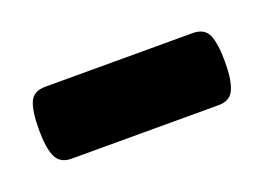

<svg xmlns="http://www.w3.org/2000/svg" viewBox="-52 -130 257 186"><g transform="rotate(-20 76.0 -37.0)"><path d="M151.9 -74.2Q164.1 -74.2 168 -65.2Q171.9 -56.2 171.9 -37.1Q171.9 -18.6 167.7 -9.3Q163.6 0 151.9 0H0Q-11.7 0 -15.9 -9.3Q-20 -18.6 -20 -37.1Q-20 -56.2 -16.1 -65.2Q-12.2 -74.2 0 -74.2Z"/></g></svg>

Font: Montserrat-Arabic Light
Style: Regular
Weight: 300
Designer: Mohamed Gaber
Foundry: Kief Type Foundry
Version: Version 5.008;PS 005.008;hotconv 1.0.88;makeotf.lib2.5.64775